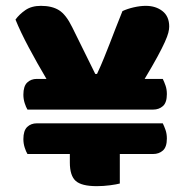

<svg xmlns="http://www.w3.org/2000/svg" viewBox="-20 -629 637 657"><path d="M559 -538Q559 -529 556 -517Q553 -505 544 -485Q535 -465 518.5 -434.5Q502 -404 475 -359H537Q542 -349 546.5 -336Q551 -323 551 -307Q551 -278 537.5 -266Q524 -254 504 -254H74Q69 -262 64.5 -276Q60 -290 60 -305Q60 -334 73 -346.5Q86 -359 106 -359H139Q107 -413 78.5 -466.5Q50 -520 33 -562Q46 -580 67 -594.5Q88 -609 120 -609Q158 -609 182 -594Q206 -579 227 -536L306 -376H312Q326 -406 336 -431Q346 -456 355.5 -480Q365 -504 375 -530.5Q385 -557 399 -591Q416 -599 438 -604Q460 -609 479 -609Q513 -609 536 -591Q559 -573 559 -538ZM390 -102V-1Q379 2 356.5 5Q334 8 311 8Q259 8 239 -10Q219 -28 219 -73V-102H74Q69 -110 64.5 -124Q60 -138 60 -153Q60 -182 73 -194.5Q86 -207 106 -207H537Q542 -197 546.5 -184Q551 -171 551 -155Q551 -126 537.5 -114Q524 -102 504 -102Z"/></svg>

Font: Baloo 2 ExtraBold
Style: Regular
Weight: 800
Designer: Sarang Kulkarni and Ek Type
Foundry: Ek Type
Version: Version 1.640;hotconv 1.0.111;makeotfexe 2.5.65597; ttfautoh